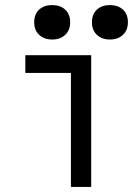

<svg xmlns="http://www.w3.org/2000/svg" viewBox="-20 -738 540 758"><path d="M260 0V-450H80V-520H340V0ZM186 -582Q154 -582 134.5 -600.5Q115 -619 115 -650Q115 -682 134.5 -700Q154 -718 186 -718Q218 -718 237.5 -700Q257 -682 257 -650Q257 -619 237.5 -600.5Q218 -582 186 -582ZM414 -582Q382 -582 362.5 -600.5Q343 -619 343 -650Q343 -682 362.5 -700Q382 -718 414 -718Q446 -718 465.5 -700Q485 -682 485 -650Q485 -619 465.5 -600.5Q446 -582 414 -582Z"/></svg>

Font: M PLUS 1 Code
Style: Regular
Weight: 400
Designer: Coji Morishita
Foundry: UNDERFOREST DESIGN
Version: Version 1.005